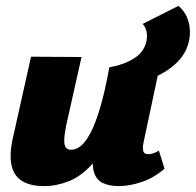

<svg xmlns="http://www.w3.org/2000/svg" viewBox="-20 -620 663 650"><path d="M129 10Q84 10 56 -6.5Q28 -23 19.5 -58.5Q11 -94 23 -150L85 -428L256 -427L204 -195Q198 -165 197.5 -146.5Q197 -128 203 -120.5Q209 -113 221 -113Q237 -113 253 -125.5Q269 -138 285.5 -168.5Q302 -199 318.5 -253.5Q335 -308 350 -392H417Q396 -267 364 -188Q332 -109 293.5 -66Q255 -23 213 -6.5Q171 10 129 10ZM381 10Q349 10 327 -1Q305 -12 297.5 -39.5Q290 -67 300 -117L354 -392H520L466 -138Q462 -119 465 -108.5Q468 -98 482 -98Q489 -98 497.5 -100.5Q506 -103 518 -110L537 -49Q503 -19 461.5 -4.5Q420 10 381 10ZM398 -327 350 -392Q400 -401 434 -422.5Q468 -444 476 -481Q479 -498 476 -513Q473 -528 463 -539L584 -600Q609 -579 618 -547.5Q627 -516 620 -482Q611 -440 579.5 -409Q548 -378 501 -357.5Q454 -337 398 -327Z"/></svg>

Font: Ysabeau Office Black
Style: Italic
Weight: 900
Italic angle: -12°
Designer: Christian Thalmann (Catharsis Fonts)
Version: Version 2.001;gftools[0.9.30]; featfreeze: tnum,lnum,ss02